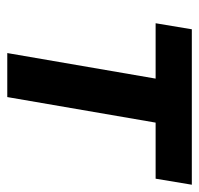

<svg xmlns="http://www.w3.org/2000/svg" viewBox="-30 -530 560 541"><g transform="rotate(90 250.5 -260.0)"><path d="M46 -418H202L130 0H254L326 -418H484L501 -520H63Z"/></g></svg>

Font: Fixel Display SemiBold
Style: Italic
Weight: 600
Italic angle: -10°
Designer: AlfaBravo + MacPaw
Foundry: Kyrylo Tkachov, Marchela Mozhyna, Serhii Makarenko, Maria Weinstein, Zakhar Kryvoshyya
Version: Version 1.210;Glyphs 3.2 (3217)